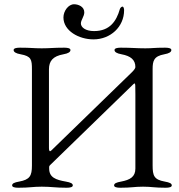

<svg xmlns="http://www.w3.org/2000/svg" viewBox="-20 -877 843 902"><path d="M278 -795C278 -732 351 -692 419 -692C499 -692 563 -751 563 -829C563 -836 561 -846 555 -846C553 -846 545 -842 543 -834C527 -778 496 -731 422 -731C381 -731 360 -749 360 -767C360 -783 376 -800 376 -819C376 -846 348 -857 328 -857C301 -857 278 -825 278 -795ZM210 -551C210 -590 228 -613 278 -622C301 -626 311 -633 311 -642C311 -650 299 -653 282 -653C228 -653 217 -650 176 -650C136 -650 127 -653 73 -653C56 -653 44 -650 44 -642C44 -633 54 -626 77 -622C127 -613 130 -597 130 -551V-99C130 -51 120 -33 70 -24C47 -20 37 -15 37 -6C37 2 49 5 66 5C120 5 133 0 176 0C222 0 239 5 293 5C310 5 322 2 322 -6C322 -15 312 -20 289 -24C243 -32 211 -43 211 -85C211 -97 210 -96 218 -104L606 -481C608 -483 611 -485 612 -485C616 -485 616 -477 616 -434V-85C616 -46 591 -32 549 -24C526 -20 516 -15 516 -6C516 2 528 5 545 5C599 5 610 0 652 0C693 0 704 5 758 5C775 5 787 2 787 -6C787 -15 777 -20 754 -24C704 -33 697 -51 697 -100V-552C697 -590 702 -613 752 -622C775 -626 785 -633 785 -642C785 -650 773 -653 756 -653C702 -653 699 -650 663 -650C618 -650 601 -653 547 -653C530 -653 518 -650 518 -642C518 -633 528 -626 551 -622C594 -614 616 -596 616 -562C616 -557 611 -549 601 -539L221 -170C214 -163 210 -167 210 -181Z"/></svg>

Font: EB Garamond 12
Style: Regular
Weight: 400
Version: Version 0.016+